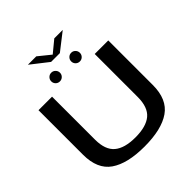

<svg xmlns="http://www.w3.org/2000/svg" viewBox="-245 -1115 1293 1293"><g transform="rotate(-45 401.0 -469.0)"><path d="M391.5 4Q229 4 144.2 -54.8Q59.5 -113.5 59.5 -250.5V-674.5H188.5V-265Q188.5 -168 238.8 -125.5Q289 -83 391.8 -83Q494.5 -83 544.8 -125.2Q595 -167.5 595 -265V-674.5H724V-250.5Q724 -113.5 639.2 -54.8Q554.5 4 391.5 4ZM299 -709.5Q281.5 -709.5 269.5 -721.5Q257.5 -733.5 257.5 -751Q257.5 -768 269.5 -780.2Q281.5 -792.5 299 -792.5Q316 -792.5 328.2 -780.2Q340.5 -768 340.5 -751Q340.5 -733.5 328.2 -721.5Q316 -709.5 299 -709.5ZM489 -709.5Q471.5 -709.5 459.5 -721.5Q447.5 -733.5 447.5 -751Q447.5 -768 459.5 -780.2Q471.5 -792.5 489 -792.5Q506 -792.5 518 -780.2Q530 -768 530 -751Q530 -733.5 518 -721.5Q506 -709.5 489 -709.5ZM349.5 -844.5 225.5 -941.5H305.5L392 -871.5L477 -941.5H557.5L433 -844.5Z"/></g></svg>

Font: Anybody ExtraExpanded Medium
Style: Regular
Weight: 500
Width: 8
Designer: Tyler Finck
Foundry: Etcetera Type Company
Version: Version 1.010; ttfautohint (v1.8.3) -l 8 -r 50 -G 200 -x 14 